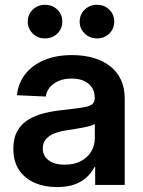

<svg xmlns="http://www.w3.org/2000/svg" viewBox="-20 -758 588 787"><path d="M213.9 8.8Q162.1 8.8 121.8 -8.8Q81.5 -26.4 58.1 -61.3Q34.7 -96.2 34.7 -147.9Q34.7 -192.4 51.3 -221.4Q67.9 -250.5 96.4 -267.8Q125 -285.2 161.9 -294.2Q198.7 -303.2 238.3 -307.1Q286.1 -312.5 314.5 -316.7Q342.8 -320.8 355.5 -329.1Q368.2 -337.4 368.2 -355V-358.4Q368.2 -381.8 356.9 -399.2Q345.7 -416.5 324.7 -426.3Q303.7 -436 273.4 -436Q243.2 -436 220.5 -426.3Q197.8 -416.5 184.1 -399.9Q170.4 -383.3 167.5 -362.3L49.3 -367.7Q55.2 -418.5 84.2 -455.1Q113.3 -491.7 162.1 -512Q210.9 -532.2 275.4 -532.2Q323.2 -532.2 362.8 -520.8Q402.3 -509.3 431.2 -486.8Q460 -464.4 475.6 -431.2Q491.2 -397.9 491.2 -354.5V0H370.1V-73.2H367.2Q355.5 -50.3 335.4 -31.5Q315.4 -12.7 285.6 -2Q255.9 8.8 213.9 8.8ZM244.6 -83Q284.7 -83 312.3 -97.9Q339.8 -112.8 354.2 -137.5Q368.7 -162.1 368.7 -191.9V-250Q362.8 -245.6 350.8 -242.2Q338.9 -238.8 322.8 -235.6Q306.6 -232.4 288.8 -229.5Q271 -226.6 253.4 -224.1Q226.6 -220.2 204.3 -211.7Q182.1 -203.1 168.7 -188Q155.3 -172.9 155.3 -148.9Q155.3 -128.4 166.5 -113.5Q177.7 -98.6 197.8 -90.8Q217.8 -83 244.6 -83ZM377.4 -600.6Q347.7 -600.6 327.1 -620.6Q306.6 -640.6 306.6 -669.4Q306.6 -698.7 327.1 -718.5Q347.7 -738.3 377.4 -738.3Q407.7 -738.3 428 -718.5Q448.2 -698.7 448.2 -669.4Q448.2 -640.1 428 -620.4Q407.7 -600.6 377.4 -600.6ZM164.6 -600.6Q134.8 -600.6 114.3 -620.6Q93.8 -640.6 93.8 -669.4Q93.8 -698.7 114.3 -718.5Q134.8 -738.3 164.6 -738.3Q194.8 -738.3 215.1 -718.5Q235.4 -698.7 235.4 -669.4Q235.4 -640.1 215.1 -620.4Q194.8 -600.6 164.6 -600.6Z"/></svg>

Font: Inter 28pt SemiBold
Style: Regular
Weight: 600
Designer: Rasmus Andersson
Foundry: rsms
Version: Version 4.001;git-66647c0bb